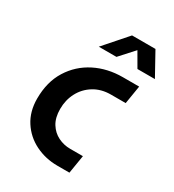

<svg xmlns="http://www.w3.org/2000/svg" viewBox="-171 -798 811 895"><g transform="rotate(30 234.5 -350.0)"><path d="M277 0Q213 0 158.5 -27Q104 -54 71.5 -104.5Q39 -155 39 -224Q39 -314 79 -378Q119 -442 186 -476Q253 -510 336 -510H423L407 -412H328Q276 -412 237 -388Q198 -364 177 -324Q156 -284 156 -236Q156 -189 175 -158.5Q194 -128 224.5 -113Q255 -98 289 -98H358L342 0ZM167 -577 275 -700H401L469 -577H375L331 -653L262 -577Z"/></g></svg>

Font: MuseoModerno Medium
Style: Italic
Weight: 500
Italic angle: -9°
Designer: Pablo Cosgaya, Héctor Gatti, Marcela Romero, and the Authors of The MuseoModerno Project.
Foundry: Omnibus-Type Team
Version: Version 1.003